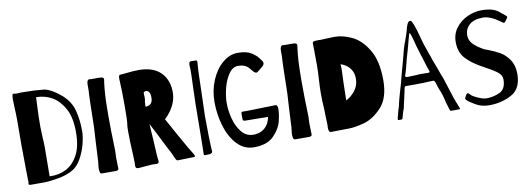

<svg xmlns="http://www.w3.org/2000/svg" viewBox="-58 -1074 3992 1444"><g transform="rotate(-10 1938.5 -352.0)"><path d="M535 -333Q535 -288 520 -232Q505 -176 478.5 -128Q452 -80 417 -57Q369 -26 298 -13.5Q227 -1 186 -1H84Q73 -1 70 -6Q67 -11 70 -17Q71 -20 71 -25Q71 -29 70.5 -35.5Q70 -42 70 -54Q70 -87 69 -119L67 -300L68 -501Q68 -527 67 -551.5Q66 -576 65 -594L63 -657Q64 -680 66 -689Q68 -698 74 -698H77Q81 -698 86 -696.5Q91 -695 95 -695Q103 -695 114.5 -696Q126 -697 138 -697L177 -696Q233 -696 278 -691Q282 -691 304.5 -689Q327 -687 362.5 -668Q398 -649 438 -614Q497 -562 516 -490.5Q535 -419 535 -333ZM361 -64Q416 -92 452 -157Q488 -222 488 -333Q488 -443 452.5 -509.5Q417 -576 363 -609Q308 -642 238 -643L234 -552Q231 -503 231 -417Q231 -409 234 -328Q237 -294 237 -264L236 -135Q235 -105 235 -39Q304 -35 361 -64Z M711 -705Q733 -705 743 -704Q755 -703 760 -699Q765 -695 765 -688Q765 -683 764 -677Q763 -671 762 -666Q751 -581 750 -491Q749 -465 749 -411L750 -290Q751 -275 751 -259L752 -219Q754 -167 754 -142Q754 -123 753 -119Q752 -115 752 -96L753 -41Q754 -29 754 -11Q755 2 746.5 5.5Q738 9 724 8H633Q618 9 614 1.5Q610 -6 609 -23Q607 -30 611 -60Q615 -88 615 -108Q615 -115 622 -243Q628 -337 628 -346L630 -444L632 -535L634 -589L636 -625V-667Q636 -706 656 -706Q661 -706 664 -705Q677 -704 689.5 -704.5Q702 -705 711 -705Z M1338 1Q1338 5 1333 6Q1328 7 1324.5 7Q1321 7 1319 7L1206 10Q1198 10 1193.5 3Q1189 -4 1181 -22Q1176 -37 1163 -62Q1143 -98 1094 -197L1043 -296L1046 -243L1051 -167Q1057 -33 1061 -19Q1062 -15 1062 -9Q1062 9 1043 9Q1037 9 1033 8Q1017 6 955 12Q913 16 904 16Q891 16 886.5 11Q882 6 882 -6L883 -29L881 -87Q875 -191 875 -268Q875 -308 878 -323Q883 -348 883 -464Q883 -585 879 -647Q878 -655 878 -669Q878 -685 881 -692Q884 -699 887.5 -699.5Q891 -700 900 -700L922 -702Q991 -710 1032 -710Q1144 -710 1200.5 -652.5Q1257 -595 1257 -503Q1257 -430 1210 -363Q1190 -334 1164 -311L1234 -184Q1311 -46 1324 -28Q1338 -6 1338 1ZM1064 -435Q1092 -448 1092 -488Q1092 -517 1083 -531Q1074 -545 1060 -545Q1049 -545 1041 -537Q1040 -536 1041 -523Q1042 -510 1042 -497Q1042 -486 1041 -481Q1037 -464 1037 -446L1036 -437L1037 -429Q1052 -429 1064 -435Z M1472 -555Q1472 -527 1468 -413Q1464 -303 1464 -279Q1464 -221 1466 -132.5Q1468 -44 1470 -27Q1471 -21 1471 -13Q1471 -6 1468.5 -3Q1466 0 1461 3Q1455 7 1430 7Q1426 7 1417.5 7Q1409 7 1407 5Q1405 3 1405 -3L1406 -35L1408 -166L1410 -376Q1410 -406 1414 -512Q1415 -537 1417 -593.5Q1419 -650 1417 -660L1416 -681Q1416 -707 1432 -707L1469 -706Q1479 -706 1479 -692Q1479 -687 1478 -680.5Q1477 -674 1477 -668Q1474 -646 1472 -555Z M1959 -619Q1967 -610 1967 -600Q1967 -588 1958 -579Q1949 -570 1935.5 -559Q1922 -548 1911 -540Q1906 -537 1902 -537Q1893 -537 1884 -546Q1882 -548 1855 -579.5Q1828 -611 1774 -611Q1733 -611 1703 -567.5Q1673 -524 1657.5 -462.5Q1642 -401 1642 -348Q1642 -293 1658 -231Q1674 -169 1709.5 -125Q1745 -81 1799 -81Q1871 -81 1909 -137Q1925 -163 1930 -194H1901L1856 -195L1755 -196Q1738 -196 1738 -212V-251Q1738 -261 1741 -263.5Q1744 -266 1749 -266H1795L2000 -271Q2009 -271 2013.5 -262Q2018 -253 2017 -238Q2017 -203 2004 -147.5Q1991 -92 1940 -39.5Q1889 13 1788 13Q1713 13 1659.5 -44Q1606 -101 1579.5 -190.5Q1553 -280 1553 -374Q1553 -462 1585.5 -539Q1618 -616 1672.5 -662Q1727 -708 1788 -708Q1856 -708 1891.5 -685Q1927 -662 1941 -642.5Q1955 -623 1959 -619Z M2187 -705Q2209 -705 2219 -704Q2231 -703 2236 -699Q2241 -695 2241 -688Q2241 -683 2240 -677Q2239 -671 2238 -666Q2227 -581 2226 -491Q2225 -465 2225 -411L2226 -290Q2227 -275 2227 -259L2228 -219Q2230 -167 2230 -142Q2230 -123 2229 -119Q2228 -115 2228 -96L2229 -41Q2230 -29 2230 -11Q2231 2 2222.5 5.5Q2214 9 2200 8H2109Q2094 9 2090 1.5Q2086 -6 2085 -23Q2083 -30 2087 -60Q2091 -88 2091 -108Q2091 -115 2098 -243Q2104 -337 2104 -346L2106 -444L2108 -535L2110 -589L2112 -625V-667Q2112 -706 2132 -706Q2137 -706 2140 -705Q2153 -704 2165.5 -704.5Q2178 -705 2187 -705Z M2832 -315Q2832 -180 2767.5 -110.5Q2703 -41 2632 -21.5Q2561 -2 2514 -2L2432 -1Q2410 0 2378 0Q2359 0 2359 -34L2360 -60L2358 -110L2357 -155L2356 -185Q2352 -237 2352 -303Q2352 -342 2356 -406Q2360 -470 2360 -511L2359 -645Q2358 -661 2358 -681Q2358 -692 2372.5 -694.5Q2387 -697 2403 -696.5Q2419 -696 2425 -696L2461 -698Q2503 -700 2529 -700Q2590 -700 2659 -667.5Q2728 -635 2780 -549Q2832 -463 2832 -315ZM2581 -250Q2631 -298 2631 -364Q2631 -427 2583 -465Q2562 -481 2536 -489Q2538 -467 2538 -455Q2538 -436 2536 -400Q2534 -366 2534 -350Q2534 -324 2532 -266Q2531 -249 2531 -214Q2558 -227 2581 -250Z M3363 -4Q3363 0 3352 0H3296Q3292 0 3289.5 -1.5Q3287 -3 3285 -9Q3281 -20 3274 -45Q3265 -70 3262 -90Q3259 -105 3252.5 -126Q3246 -147 3241 -158Q3232 -177 3225 -201L3216 -230Q3211 -241 3208.5 -243.5Q3206 -246 3200 -246Q3179 -246 3169 -245L3126 -243Q3118 -242 3052 -242H2991H2989Q2983 -242 2980 -231L2978 -221L2974 -202Q2972 -197 2961 -144Q2958 -127 2951 -100Q2949 -80 2942 -67Q2940 -64 2937 -53Q2934 -42 2932 -35Q2929 -27 2925 -9Q2924 -8 2923 -4.5Q2922 -1 2920 -0.5Q2918 0 2914 0H2894Q2885 0 2889 -13Q2889 -16 2890 -18Q2890 -20 2891 -23Q2892 -26 2894 -32L2903 -69Q2905 -75 2910 -90Q2915 -105 2917 -118Q2922 -142 2936 -191L2944 -219Q2963 -281 2968 -306L2982 -359Q2992 -392 2994 -401Q3001 -431 3014 -476L3021 -504L3027 -525Q3037 -559 3044 -574Q3046 -580 3058.5 -615.5Q3071 -651 3075 -672Q3082 -696 3089.5 -708Q3097 -720 3110 -720Q3115 -720 3120 -711Q3125 -702 3130 -689Q3135 -676 3137 -670Q3145 -651 3165 -575L3173 -547Q3174 -539 3206 -449L3225 -394L3243 -347Q3271 -268 3279 -251Q3314 -145 3320 -123Q3327 -97 3342.5 -58Q3358 -19 3360 -14Q3363 -7 3363 -4ZM3186 -318Q3186 -323 3179 -340Q3173 -355 3161 -396Q3152 -429 3143 -453Q3133 -483 3121.5 -524Q3110 -565 3108 -577Q3093 -630 3088 -630Q3085 -630 3078 -603L3072 -581Q3065 -554 3054 -513.5Q3043 -473 3034 -445Q3028 -419 3017.5 -379.5Q3007 -340 3001 -325Q2999 -319 2999 -318Q2999 -311 3005.5 -309Q3012 -307 3018.5 -307.5Q3025 -308 3027 -308L3085 -310Q3097 -312 3119 -312L3173 -311Q3186 -311 3186 -318Z M3822 -635Q3832 -628 3832 -621Q3832 -617 3828 -613Q3825 -609 3816 -596Q3807 -583 3802 -583Q3797 -583 3789 -588L3782 -594Q3706 -649 3652 -649Q3583 -649 3547.5 -617.5Q3512 -586 3512 -538Q3512 -497 3541.5 -468Q3571 -439 3619 -413Q3633 -407 3648 -402Q3698 -383 3735.5 -361.5Q3773 -340 3803 -296.5Q3833 -253 3833 -187Q3833 -74 3756 -32.5Q3679 9 3584 9Q3529 9 3484.5 -16Q3440 -41 3421 -60Q3411 -69 3416 -78Q3417 -80 3424.5 -94Q3432 -108 3438 -108H3440Q3443 -108 3445.5 -106.5Q3448 -105 3451.5 -101Q3455 -97 3460 -92Q3473 -79 3511 -62.5Q3549 -46 3574 -46Q3627 -46 3675 -68.5Q3723 -91 3723 -164Q3723 -195 3695.5 -218Q3668 -241 3610 -272L3567 -296Q3497 -336 3457.5 -382Q3418 -428 3418 -503Q3418 -565 3453.5 -611Q3489 -657 3542.5 -681Q3596 -705 3649 -705Q3736 -705 3778 -671Q3820 -637 3822 -635Z"/></g></svg>

Font: Barrio
Style: Regular
Weight: 400
Designer: Pablo Cosgaya & Sergio Jimenez
Foundry: Pablo Cosgaya & Sergio Jimenez
Version: Version 1.005